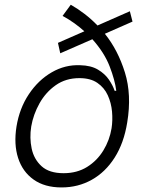

<svg xmlns="http://www.w3.org/2000/svg" viewBox="-20 -793 622 824"><path d="M548.7 -700.3 430 -648.1Q486.2 -578.1 516 -482.2Q545.8 -386.4 525.9 -267Q511.7 -179 472.1 -116.7Q432.5 -54.3 373.9 -21.5Q315.3 11.4 244.3 11.4Q171.5 11.4 124.1 -22.4Q76.7 -56.1 57.7 -115.1Q38.7 -174 50.8 -250Q63.6 -328.5 103.9 -388.8Q144.2 -449.2 201.9 -482.6Q259.6 -516 324.2 -513.1Q370.7 -512.1 400.6 -494.1Q430.4 -476.2 447.4 -451.2Q464.5 -426.1 471.9 -403.4H479Q473.4 -448.9 450.5 -508.2Q427.6 -567.5 376.4 -624.6L238.6 -564.3L228.7 -609L342 -658.7Q322.4 -676.5 299.2 -693.2Q275.9 -709.9 248.6 -724.8L283.7 -772.7Q313.6 -755.7 342.9 -733.3Q372.2 -710.9 398.4 -683.6L537.3 -744.7ZM252.8 -49.7Q310.7 -49.7 353.7 -76.5Q396.7 -103.3 423.5 -147.2Q450.3 -191.1 458.8 -242.5Q464.1 -276.6 460.8 -314.1Q457.4 -351.6 442.5 -384.2Q427.6 -416.9 397.9 -437.3Q368.3 -457.7 320.7 -457.7Q262.4 -457.7 219.3 -427.4Q176.1 -397 149.5 -349.4Q122.9 -301.8 114 -250Q106.2 -201.3 115.9 -155.4Q125.7 -109.4 158.6 -79.5Q191.4 -49.7 252.8 -49.7Z"/></svg>

Font: Inter UI Light
Style: Italic
Weight: 300
Italic angle: 9.39999°
Designer: Rasmus Andersson
Foundry: rsms
Version: 3.2;8d6f07862